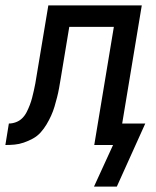

<svg xmlns="http://www.w3.org/2000/svg" viewBox="-60 -540 580 715"><path d="M290 155 361 0H291L364 -440H198L166 -247Q163 -229 160 -212Q157 -195 152.5 -177.5Q148 -160 143 -143Q138 -126 130.5 -109.5Q123 -93 113.5 -77Q104 -61 91.5 -47Q79 -33 62.5 -24Q46 -15 28.5 -9Q11 -3 -6 -1.5Q-23 0 -40 0L-27 -80Q-14 -80 -0.5 -85Q13 -90 23 -100Q33 -110 39.5 -123Q46 -136 51 -149Q56 -162 59.5 -175.5Q63 -189 66 -202.5Q69 -216 71.5 -229Q74 -242 76 -256L120 -520H468L395 -80H481L375 155Z"/></svg>

Font: Iosevka Medium Oblique
Style: Regular
Weight: 500
Italic angle: -9°
Monospace: yes
Designer: Belleve Invis
Foundry: Belleve Invis
Version: Version 32.5.0; ttfautohint (v1.8.4)